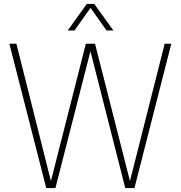

<svg xmlns="http://www.w3.org/2000/svg" viewBox="-20 -964 926 984"><path d="M217 0 28 -740H64L241 -36L420 -740H467L646 -36L824 -740H858L669 0H622L443.5 -701.5L264 0ZM327 -808 425 -944H463L561 -808H526L444 -923.5L362 -808Z"/></svg>

Font: Encode Sans Condensed Condensed Thin
Style: Regular
Weight: 100
Width: 3
Designer: Multiple Designers
Foundry: Impallari Type
Version: Version 3.000; ttfautohint (v1.8.3) -l 8 -r 50 -G 200 -x 14 